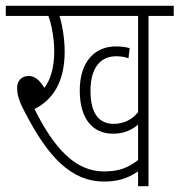

<svg xmlns="http://www.w3.org/2000/svg" viewBox="-20 -642 619 662"><path d="M492 -587H579V-622H0V-587H147C159 -554 167 -506 167 -466C167 -410 155 -368 133 -339C116 -367 99 -380 79 -380C55 -380 39 -364 39 -339C39 -315 46 -292 66 -255C146 -99 227 -16 338 -16C382 -16 418 -25 456 -51V0H492ZM372 -215C327 -215 292 -243 292 -329C292 -405 324 -448 380 -448C396 -448 410 -446 423 -441L427 -476C413 -480 397 -482 380 -482C308 -482 255 -431 255 -330C255 -229 302 -181 370 -181C406 -181 433 -193 456 -212V-90C415 -59 384 -51 337 -51C240 -51 166 -131 99 -266C164 -299 203 -361 203 -465C203 -506 195 -557 185 -587H456V-255C436 -231 409 -215 372 -215Z"/></svg>

Font: Noto Sans ExtraCondensed ExtraLight
Style: Italic
Weight: 200
Width: 2
Italic angle: -12°
Designer: Monotype Design Team
Foundry: Monotype Imaging Inc.
Version: Version 2.013